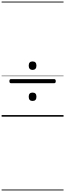

<svg xmlns="http://www.w3.org/2000/svg" viewBox="-20 -1438 803 2366"><path d="M114 -413Q105 -413 100.5 -419Q96 -425 96 -437Q96 -463 114 -463H649Q658 -463 662.5 -456.5Q667 -450 667 -437Q667 -413 649 -413ZM381 -194Q358 -194 346 -207Q334 -220 334 -246Q334 -272 346 -284.5Q358 -297 381 -297Q405 -297 417 -284.5Q429 -272 429 -246Q429 -220 417 -207Q405 -194 381 -194ZM381 -577Q358 -577 346 -590.5Q334 -604 334 -629Q334 -655 346 -668Q358 -681 381 -681Q405 -681 417 -668Q429 -655 429 -629Q429 -604 417 -590.5Q405 -577 381 -577ZM0 898H763V908H0ZM0 -20H763V0H0ZM0 -505H763V-500H0ZM0 -1418H763V-1408H0Z"/></svg>

Font: Playwrite FR Trad Guides
Style: Regular
Weight: 400
Designer: Veronika Burian, José Scaglione
Foundry: TypeTogether
Version: Version 1.003